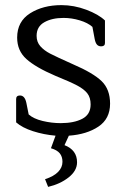

<svg xmlns="http://www.w3.org/2000/svg" viewBox="-20 -519 493 750"><path d="M156 181Q190 170 207 152.5Q224 135 224 113Q224 93 213.5 80Q203 67 179 60L197 11Q151 7 109 -6.5Q67 -20 43 -41V-132Q43 -146 58 -146Q77 -146 83 -117L92 -72Q111 -55 146.5 -46.5Q182 -38 217 -38Q269 -38 301.5 -55Q334 -72 334 -111Q334 -138 321 -154.5Q308 -171 281.5 -185Q255 -199 196 -223Q119 -256 83 -288.5Q47 -321 47 -372Q47 -435 97.5 -467Q148 -499 220 -499Q269 -499 317 -481Q365 -463 390 -439V-351Q390 -338 375 -338Q365 -338 359 -344.5Q353 -351 350 -366L341 -414Q323 -430 291.5 -439.5Q260 -449 228 -449Q183 -449 153 -432Q123 -415 123 -379Q123 -355 137.5 -338.5Q152 -322 176 -309.5Q200 -297 265 -268Q344 -234 377 -202Q410 -170 410 -114Q410 -55 364.5 -24.5Q319 6 249 11L232 48Q281 67 281 115Q281 148 248 174Q215 200 168 211Z"/></svg>

Font: Maitree
Style: Regular
Weight: 400
Designer: CadsonDemak Team
Foundry: CadsonDemak
Version: Version 1.000